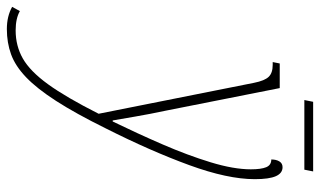

<svg xmlns="http://www.w3.org/2000/svg" viewBox="-342 -468 911 546"><g transform="rotate(90 113.0 -195.5)"><path d="M-77 240Q-113 240 -140 225L-128 203Q-107 215 -73 215Q-29 215 7 194.5Q43 174 80 123Q117 72 164 -21L76 -463Q70 -493 59 -504.5Q48 -516 25 -516H17L21 -536H91L155 -213Q165 -166 172 -125Q179 -84 183 -61H186Q220 -131 251 -202.5Q282 -274 302 -339.5Q322 -405 322 -454Q322 -483 316 -497.5Q310 -512 294 -512Q294 -526 299.5 -535Q305 -544 316 -544Q333 -544 341.5 -525Q350 -506 350 -465Q350 -388 310 -278.5Q270 -169 206 -42Q163 45 127.5 100Q92 155 60 185.5Q28 216 -5 228Q-38 240 -77 240ZM125 -606 130 -631H328L323 -606Z"/></g></svg>

Font: Noto Serif ExtraCondensed Thin
Style: Italic
Weight: 100
Width: 2
Italic angle: -12°
Designer: Monotype Design Team
Foundry: Monotype Imaging Inc.
Version: Version 2.013